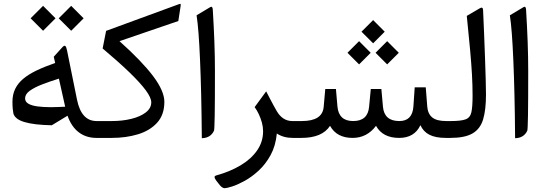

<svg xmlns="http://www.w3.org/2000/svg" viewBox="-20 -719 2846 1001"><path d="M351.1 -688.5 286.1 -623.5 351.1 -558.6 416 -623.5ZM204.6 -688.5 139.6 -623.5 204.6 -558.6 269.5 -623.5ZM246.1 -160.2Q205.6 -160.2 175 -164.3Q144.5 -168.5 127.7 -178.5Q110.8 -188.5 110.8 -206.1Q110.8 -228 135 -245.6Q159.2 -263.2 199.5 -278.8Q239.7 -294.4 287.1 -309.1L319.8 -162.6Q302.2 -162.1 282.7 -161.1Q263.2 -160.2 246.1 -160.2ZM499 0Q510.7 0 510.7 -37.6V-49.8Q510.7 -87.9 499 -87.9H483.9Q443.8 -87.9 418.5 -115.5Q393.1 -143.1 381.8 -197.8L329.6 -455.6Q325.7 -475.6 320.1 -479.5Q314.5 -483.4 304.2 -471.7L260.3 -423.3L267.6 -390.6Q212.4 -371.6 170.7 -351.6Q128.9 -331.5 101.1 -308.1Q73.2 -284.7 59.1 -255.4Q44.9 -226.1 44.9 -188.5Q44.9 -167.5 46.4 -151.9Q47.9 -136.2 49.8 -127.4Q53.7 -112.8 67.9 -101.6Q82 -90.3 107.2 -82.8Q132.3 -75.2 168 -71Q203.6 -66.9 250 -65.9L332 -115.7Q352.5 -58.1 390.9 -29.1Q429.2 0 483.4 0Z M493.7 0H563Q636.7 0 699 -18.8Q761.2 -37.6 799.1 -79.1Q836.9 -120.6 836.9 -188Q836.9 -244.1 778.6 -321.8Q720.2 -399.4 603 -504.4L909.7 -609.4L921.4 -685.5Q922.9 -696.3 921.6 -698.2Q920.4 -700.2 910.2 -696.3L533.2 -558.1L515.1 -466.3Q598.6 -396 655 -341.6Q711.4 -287.1 740 -248.3Q768.6 -209.5 768.6 -185.5Q768.6 -154.8 740 -132.8Q711.4 -110.8 664.8 -99.4Q618.2 -87.9 563 -87.9H493.7Q466.8 -87.9 466.8 -49.8V-37.6Q466.8 0 493.7 0Z M1004.9 -639.2Q1010.7 -602.1 1015.1 -544.2Q1019.5 -486.3 1022.9 -406.7Q1026.4 -327.1 1028.8 -225.6Q1031.2 -124 1032.2 1.5Q1055.2 1 1071 -8.8Q1086.9 -18.6 1095.7 -37.6Q1098.1 -42.5 1099.4 -117.4Q1100.6 -192.4 1100.6 -347.7Q1100.6 -421.4 1097.7 -501.2Q1094.7 -581.1 1089.4 -668Q1088.9 -678.7 1085.4 -682.1Q1082 -685.5 1075.7 -681.6Z M1423.3 -22.9Q1458 0 1506.3 0H1519Q1530.8 0 1530.8 -37.6V-49.8Q1530.8 -87.9 1519 -87.9H1503.9Q1478.5 -87.9 1458 -101.1Q1437.5 -114.3 1422.4 -140.6Q1415.5 -152.3 1405.8 -170.2Q1396 -188 1386 -207.5Q1376 -227.1 1367.7 -242.7L1307.6 -160.6Q1319.8 -144 1329.6 -123Q1339.4 -102.1 1345.5 -79.6Q1351.6 -57.1 1351.6 -34.7Q1351.6 20.5 1320.3 65.4Q1289.1 110.4 1234.1 143.1Q1179.2 175.8 1106.9 195.8Q1099.6 197.8 1098.9 202.4Q1098.1 207 1101.3 212.9Q1104.5 218.8 1108.4 224.1L1127.4 248Q1132.8 254.4 1139.2 258.3Q1145.5 262.2 1151.4 262.2Q1161.6 262.2 1190.2 253.2Q1218.8 244.1 1255.6 223.9Q1292.5 203.6 1328.6 170.4Q1364.7 137.2 1390.9 89.4Q1417 41.5 1423.3 -22.9Z M1925.3 -614.3 1864.7 -553.7 1925.3 -493.2 1985.8 -553.7ZM1998.5 -504.4 1938 -443.8 1998.5 -383.3 2059.1 -443.8ZM1852.1 -504.4 1791.5 -443.8 1852.1 -383.3 1912.6 -443.8ZM2061 0Q2140.6 0 2171.9 -66.4Q2186.5 -33.2 2218.5 -16.6Q2250.5 0 2305.2 0H2315.4Q2327.1 0 2327.1 -37.6V-49.8Q2327.1 -87.9 2315.4 -87.9H2305.7Q2256.8 -87.9 2233.6 -106.7Q2210.4 -125.5 2207.5 -163.6L2199.7 -263.7H2142.1L2135.3 -163.6Q2129.9 -87.9 2062 -87.9Q1983.4 -87.9 1976.6 -162.1L1968.3 -254.9H1913.1L1904.3 -162.6Q1897.9 -87.9 1821.3 -87.9Q1746.1 -87.9 1739.3 -163.6L1731.4 -254.9H1675.8L1667.5 -161.6Q1661.1 -87.9 1553.7 -87.9H1513.7Q1486.8 -87.9 1486.8 -49.8V-37.6Q1486.8 0 1513.7 0H1551.3Q1659.7 0 1700.7 -63Q1735.4 0 1818.4 0Q1893.1 0 1940.4 -63Q1975.1 0 2061 0Z M2310.1 -87.9Q2283.2 -87.9 2283.2 -49.8V-37.6Q2283.2 0 2310.1 0H2327.6Q2403.3 0 2443.6 -23.4Q2483.9 -46.9 2498.8 -96.7Q2513.7 -146.5 2513.7 -225.6Q2513.7 -256.3 2512.2 -307.9Q2510.7 -359.4 2508.5 -421.6Q2506.3 -483.9 2503.7 -547.6Q2501 -611.3 2498.5 -667Q2498 -676.3 2493.7 -678.5Q2489.3 -680.7 2480.5 -675.3L2413.6 -636.2Q2424.3 -532.2 2430.9 -459Q2437.5 -385.7 2440.7 -329.6Q2443.8 -273.4 2443.8 -219.2Q2443.8 -161.6 2437.5 -133.5Q2431.2 -105.5 2407.2 -96.7Q2383.3 -87.9 2330.6 -87.9Z M2638.2 -639.2Q2644 -602.1 2648.4 -544.2Q2652.8 -486.3 2656.2 -406.7Q2659.7 -327.1 2662.1 -225.6Q2664.6 -124 2665.5 1.5Q2688.5 1 2704.3 -8.8Q2720.2 -18.6 2729 -37.6Q2731.4 -42.5 2732.7 -117.4Q2733.9 -192.4 2733.9 -347.7Q2733.9 -421.4 2731 -501.2Q2728 -581.1 2722.7 -668Q2722.2 -678.7 2718.8 -682.1Q2715.3 -685.5 2709 -681.6Z"/></svg>

Font: Sahel VF Regular
Style: Regular
Weight: 400
Foundry: Saber Rastikerdar (saber.rastikerdar@gmail.com)
Version: Version 3.4.0